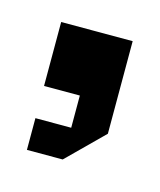

<svg xmlns="http://www.w3.org/2000/svg" viewBox="-43 -114 190 228"><g transform="rotate(15 52.0 -0.5)"><path d="M95.7 -79.1V34.7L51.8 78.1H7.8V39.1H51.8V-0.5H7.8V-79.1Z"/></g></svg>

Font: Silence
Style: Regular
Weight: 400
Designer: Lilo Joris
Foundry: Lilo Joris
Version: Version 1.035;Fontself Maker 3.5.7